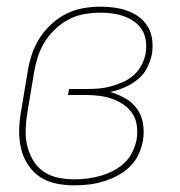

<svg xmlns="http://www.w3.org/2000/svg" viewBox="-20 -548 540 576"><path d="M203 8Q175 8 148 2.5Q121 -3 99.5 -17.5Q78 -32 63.5 -54.5Q49 -77 43 -103Q37 -129 37.5 -157Q38 -185 43 -213L63 -333Q67 -359 75.5 -384.5Q84 -410 98.5 -433Q113 -456 134 -475.5Q155 -495 179.5 -507Q204 -519 230 -523.5Q256 -528 282 -528Q303 -528 324 -525Q345 -522 364 -515Q383 -508 398.5 -496Q414 -484 424 -467Q434 -450 436.5 -429Q439 -408 436 -387Q432 -366 421.5 -345Q411 -324 393 -309.5Q375 -295 354 -286Q333 -277 311 -272Q335 -265 356 -253Q377 -241 391 -221.5Q405 -202 409 -177.5Q413 -153 409 -127Q405 -105 395.5 -84.5Q386 -64 369 -47.5Q352 -31 331.5 -20.5Q311 -10 289.5 -3.5Q268 3 246.5 5.5Q225 8 203 8ZM204 -10Q223 -10 242.5 -12.5Q262 -15 281.5 -20.5Q301 -26 319.5 -35.5Q338 -45 353 -59Q368 -73 377 -91.5Q386 -110 390 -130Q393 -150 390.5 -170.5Q388 -191 377.5 -207Q367 -223 351 -234Q335 -245 316.5 -251.5Q298 -258 278 -260.5Q258 -263 237 -263H184L187 -281H240Q258 -281 276.5 -282.5Q295 -284 313 -289Q331 -294 349 -302Q367 -310 381.5 -323Q396 -336 405 -353.5Q414 -371 417 -389Q420 -408 417.5 -426Q415 -444 406 -458.5Q397 -473 383 -483Q369 -493 352.5 -499Q336 -505 318 -507.5Q300 -510 282 -510Q259 -510 234.5 -506Q210 -502 187.5 -490.5Q165 -479 146 -461Q127 -443 114 -422Q101 -401 93.5 -377.5Q86 -354 82 -330L62 -210Q58 -185 57 -160Q56 -135 61.5 -111.5Q67 -88 79 -67.5Q91 -47 110.5 -33.5Q130 -20 154 -15Q178 -10 204 -10Z"/></svg>

Font: Iosevka SS04 Thin
Style: Italic
Weight: 100
Italic angle: -9°
Monospace: yes
Designer: Belleve Invis
Foundry: Belleve Invis
Version: Version 19.0.0; ttfautohint (v1.8.4)